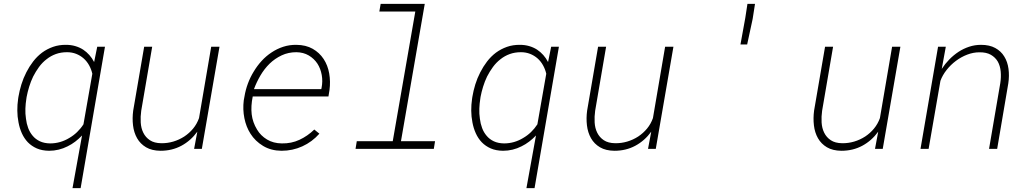

<svg xmlns="http://www.w3.org/2000/svg" viewBox="-20 -770 5322 993"><path d="M75.2 -268.6 73.7 -258.3Q69.3 -229 69.6 -197.8Q69.8 -166.5 75.7 -137.2Q81.1 -107.4 93 -80.8Q105 -54.2 124 -34.2Q143.6 -14.2 170.4 -2.4Q197.3 9.3 233.9 9.8Q259.3 9.8 283.4 3.9Q307.6 -2 329.6 -13.2Q350.6 -23.4 369.4 -37.8Q388.2 -52.2 404.3 -69.3L355 203.1H397L522.9 -528.3H482.9L466.8 -449.2Q456.5 -469.2 442.1 -485.4Q427.7 -501.5 410.2 -513.2Q391.1 -525.4 368.9 -531.7Q346.7 -538.1 322.3 -538.1Q285.2 -538.6 254.2 -527.6Q223.1 -516.6 197.3 -497.6Q171.4 -478 151.4 -451.9Q131.3 -425.8 116.2 -396Q100.6 -365.7 90.6 -333.3Q80.6 -300.8 75.2 -268.6ZM116.2 -258.3 117.7 -268.6Q122.6 -294.4 130.9 -321.5Q139.2 -348.6 151.4 -374Q164.6 -399.9 181.6 -423.3Q198.7 -446.8 221.2 -463.9Q242.7 -481 268.8 -490.5Q294.9 -500 326.7 -500Q352.1 -500 373.8 -491.5Q395.5 -482.9 412.6 -467.8Q429.2 -453.1 440.7 -432.6Q452.1 -412.1 457.5 -388.7L411.6 -127Q397.5 -105 378.7 -86.9Q359.9 -68.8 337.9 -56.2Q315.4 -42.5 290.5 -35.4Q265.6 -28.3 239.3 -28.3Q208.5 -28.8 186.3 -39.3Q164.1 -49.8 149.4 -67.4Q134.3 -85 125.7 -107.9Q117.2 -130.9 114.3 -156.2Q110.4 -181.6 111.3 -208Q112.3 -234.4 116.2 -258.3Z M810.1 9.8Q869.6 9.8 918 -16.1Q966.3 -42 1000.5 -88.9L983.9 0H1023.9L1115.2 -528.3H1072.3L1009.3 -159.2Q998.5 -128.9 978.8 -105Q959 -81.1 933.1 -64Q906.7 -46.9 876.2 -37.8Q845.7 -28.8 814 -29.3Q777.8 -29.8 755.4 -44.7Q732.9 -59.6 721.2 -83.5Q709.5 -106.9 707.8 -137Q706.1 -167 710.4 -197.3L767.1 -528.3H725.6L668.9 -198.2Q663.6 -158.7 668 -121.6Q672.4 -84.5 689 -55.2Q705.6 -25.9 735.4 -8.3Q765.1 9.3 810.1 9.8Z M1436 9.8Q1493.2 9.8 1543.7 -13.2Q1594.2 -36.1 1631.8 -78.6L1605.5 -100.1Q1570.8 -66.4 1528.8 -46.9Q1486.8 -27.3 1437.5 -28.3Q1393.6 -28.8 1360.8 -48.6Q1328.1 -68.4 1309.6 -99.6Q1286.6 -137.2 1281.7 -179Q1276.9 -220.7 1287.1 -271H1678.7L1684.1 -304.2Q1689.9 -348.1 1682.6 -390.1Q1675.3 -432.1 1653.8 -464.8Q1632.3 -497.6 1597.2 -517.6Q1562 -537.6 1513.2 -538.1Q1477.1 -538.6 1444.8 -528.1Q1412.6 -517.6 1384.8 -499Q1356.4 -480.5 1333 -454.8Q1309.6 -429.2 1292 -399.4Q1273.9 -370.1 1262 -337.6Q1250 -305.2 1244.6 -272L1240.7 -251Q1234.9 -204.1 1243.9 -158.9Q1252.9 -113.8 1275.4 -78.6Q1299.8 -40 1340.6 -15.4Q1381.3 9.3 1436 9.8ZM1512.7 -500Q1549.3 -499.5 1576.9 -483.2Q1604.5 -466.8 1621.6 -440.9Q1638.2 -415 1644 -382.3Q1649.9 -349.6 1643.1 -315.9L1641.6 -309.1H1293.5Q1306.6 -344.7 1326.7 -379.2Q1346.7 -413.6 1374.5 -440.9Q1401.9 -467.3 1436.5 -483.6Q1471.2 -500 1512.7 -500Z M1948.7 -750 1941.9 -710.4H2127.9L2011.2 -39.6H1825.2L1818.8 0H2223.6L2230 -39.6H2053.7L2176.8 -750Z M2422.9 -268.6 2421.4 -258.3Q2417 -229 2417.2 -197.8Q2417.5 -166.5 2423.3 -137.2Q2428.7 -107.4 2440.7 -80.8Q2452.6 -54.2 2471.7 -34.2Q2491.2 -14.2 2518.1 -2.4Q2544.9 9.3 2581.5 9.8Q2606.9 9.8 2631.1 3.9Q2655.3 -2 2677.2 -13.2Q2698.2 -23.4 2717 -37.8Q2735.8 -52.2 2752 -69.3L2702.6 203.1H2744.6L2870.6 -528.3H2830.6L2814.5 -449.2Q2804.2 -469.2 2789.8 -485.4Q2775.4 -501.5 2757.8 -513.2Q2738.8 -525.4 2716.6 -531.7Q2694.3 -538.1 2669.9 -538.1Q2632.8 -538.6 2601.8 -527.6Q2570.8 -516.6 2544.9 -497.6Q2519 -478 2499 -451.9Q2479 -425.8 2463.9 -396Q2448.2 -365.7 2438.2 -333.3Q2428.2 -300.8 2422.9 -268.6ZM2463.9 -258.3 2465.3 -268.6Q2470.2 -294.4 2478.5 -321.5Q2486.8 -348.6 2499 -374Q2512.2 -399.9 2529.3 -423.3Q2546.4 -446.8 2568.8 -463.9Q2590.3 -481 2616.5 -490.5Q2642.6 -500 2674.3 -500Q2699.7 -500 2721.4 -491.5Q2743.2 -482.9 2760.3 -467.8Q2776.9 -453.1 2788.3 -432.6Q2799.8 -412.1 2805.2 -388.7L2759.3 -127Q2745.1 -105 2726.3 -86.9Q2707.5 -68.8 2685.5 -56.2Q2663.1 -42.5 2638.2 -35.4Q2613.3 -28.3 2586.9 -28.3Q2556.2 -28.8 2533.9 -39.3Q2511.7 -49.8 2497.1 -67.4Q2481.9 -85 2473.4 -107.9Q2464.8 -130.9 2461.9 -156.2Q2458 -181.6 2459 -208Q2460 -234.4 2463.9 -258.3Z M3157.7 9.8Q3217.3 9.8 3265.6 -16.1Q3314 -42 3348.1 -88.9L3331.5 0H3371.6L3462.9 -528.3H3419.9L3356.9 -159.2Q3346.2 -128.9 3326.4 -105Q3306.6 -81.1 3280.8 -64Q3254.4 -46.9 3223.9 -37.8Q3193.4 -28.8 3161.6 -29.3Q3125.5 -29.8 3103 -44.7Q3080.6 -59.6 3068.8 -83.5Q3057.1 -106.9 3055.4 -137Q3053.7 -167 3058.1 -197.3L3114.7 -528.3H3073.2L3016.6 -198.2Q3011.2 -158.7 3015.6 -121.6Q3020 -84.5 3036.6 -55.2Q3053.2 -25.9 3083 -8.3Q3112.8 9.3 3157.7 9.8Z M3872.6 -671.9 3884.8 -750H3845.7L3834.5 -677.2L3809.6 -540H3844.2Z M4331.5 9.8Q4391.1 9.8 4439.5 -16.1Q4487.8 -42 4522 -88.9L4505.4 0H4545.4L4636.7 -528.3H4593.8L4530.8 -159.2Q4520 -128.9 4500.2 -105Q4480.5 -81.1 4454.6 -64Q4428.2 -46.9 4397.7 -37.8Q4367.2 -28.8 4335.4 -29.3Q4299.3 -29.8 4276.9 -44.7Q4254.4 -59.6 4242.7 -83.5Q4231 -106.9 4229.2 -137Q4227.5 -167 4231.9 -197.3L4288.6 -528.3H4247.1L4190.4 -198.2Q4185.1 -158.7 4189.5 -121.6Q4193.8 -84.5 4210.4 -55.2Q4227.1 -25.9 4256.8 -8.3Q4286.6 9.3 4331.5 9.8Z M4740.7 0H4782.7L4843.8 -352.1Q4854.5 -381.3 4875.5 -408Q4896.5 -434.6 4923.8 -455.1Q4951.2 -475.6 4982.4 -487.5Q5013.7 -499.5 5045.4 -499.5Q5081.5 -500 5104.7 -486.6Q5127.9 -473.1 5140.6 -451.2Q5152.8 -429.2 5155.5 -400.1Q5158.2 -371.1 5153.3 -339.8L5095.2 0H5137.2L5194.8 -338.9Q5200.7 -377.9 5195.8 -414.3Q5190.9 -450.7 5173.8 -478Q5157.2 -505.4 5127.4 -521.7Q5097.7 -538.1 5053.7 -538.1Q5021.5 -538.1 4992.2 -528.3Q4962.9 -518.6 4937.5 -502Q4911.6 -484.9 4889.6 -462.4Q4867.7 -439.9 4850.6 -413.6L4871.6 -528.3H4831.5Z"/></svg>

Font: Roboto Mono ExtraLight
Style: Italic
Weight: 250
Italic angle: -10°
Monospace: yes
Designer: Google
Version: Version 3.000